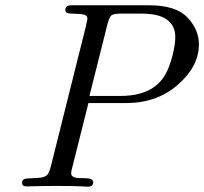

<svg xmlns="http://www.w3.org/2000/svg" viewBox="-20 -703 769 723"><path d="M63 -14.2Q63 -29.3 81.1 -30.8Q99.1 -32.2 124 -33.2Q148.9 -34.2 159.2 -45.9Q166 -54.7 172.9 -82L303.2 -603Q309.1 -628.9 309.1 -631.8Q309.1 -644 297.6 -647.5Q286.1 -650.9 252 -651.9H246.1Q226.1 -651.9 226.1 -666Q226.1 -683.1 249 -683.1H542Q642.1 -683.1 685.5 -637.5Q729 -591.8 729 -536.1Q729 -453.1 649.9 -384Q570.8 -314.9 455.1 -314.9H313L251 -67.9Q248 -58.1 248 -49.8Q248 -31.7 287.1 -32.2H297.9Q331.1 -32.2 331.1 -17.1Q331.1 0 311 0Q308.1 0 292.5 -1Q276.9 -2 250.5 -2.4Q224.1 -2.9 192.9 -2.9Q164.1 -2.9 139.6 -2.4Q115.2 -2 100.1 -1.5Q85 -1 81.1 -1Q63 -1 63 -14.2ZM316.9 -341.8H434.1Q554.2 -341.8 601.1 -419.9Q617.2 -446.8 628.7 -490.5Q640.1 -534.2 640.1 -563Q640.1 -606 608.9 -628.9Q579.1 -651.9 507.8 -651.9H439.9Q409.2 -651.9 400.6 -646Q392.1 -640.1 384.8 -612.8Z"/></svg>

Font: CMU Classical Serif
Style: Italic
Weight: 500
Italic angle: -14.04°
Version: Version 0.7.0